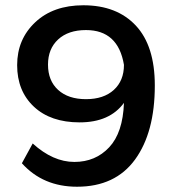

<svg xmlns="http://www.w3.org/2000/svg" viewBox="-20 -698 652 728"><path d="M282 -234Q172 -234 108.5 -293.5Q45 -353 45 -451Q45 -549 113.5 -613.5Q182 -678 296 -678Q423 -678 495 -601Q567 -524 567 -374Q567 -196 492 -93Q417 10 272 10Q143 10 63 -79L104 -154Q181 -84 262 -84Q342 -84 394 -139.5Q446 -195 450 -308Q396 -234 282 -234ZM450 -452Q428 -584 306 -584Q239 -584 200.5 -548.5Q162 -513 162 -453Q162 -392 200.5 -357Q239 -322 306 -322Q373 -322 411.5 -357Q450 -392 450 -452Z"/></svg>

Font: Celebes SemiBold
Style: Regular
Weight: 600
Designer: Anugrah Pasau
Foundry: Lafontype
Version: Version 1.000